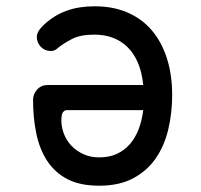

<svg xmlns="http://www.w3.org/2000/svg" viewBox="-20 -580 640 610"><path d="M141 -418Q122 -418 109.5 -431.5Q97 -445 97 -462Q97 -471 101.5 -479.5Q106 -488 118 -500Q134 -515 152 -526.5Q170 -538 190.5 -545.5Q211 -553 233.5 -556.5Q256 -560 281 -560Q339 -560 384.5 -540.5Q430 -521 461.5 -484.5Q493 -448 510 -395.5Q527 -343 527 -278Q527 -221 514.5 -168.5Q502 -116 474.5 -76.5Q447 -37 403 -13.5Q359 10 295 10Q235 10 195 -10.5Q155 -31 130.5 -68Q106 -105 95.5 -155Q85 -205 85 -263Q85 -281 98 -295.5Q111 -310 132 -310H435Q431 -351 418 -381Q405 -411 385 -430.5Q365 -450 338.5 -460Q312 -470 280 -470Q235 -470 208.5 -456Q182 -442 167 -430Q159 -423 154 -420.5Q149 -418 141 -418ZM191 -230Q186 -230 180.5 -224Q175 -218 175 -197Q175 -176 183 -155Q191 -134 206.5 -117.5Q222 -101 244.5 -90.5Q267 -80 295 -80Q327 -80 351 -91Q375 -102 392.5 -122Q410 -142 420.5 -169.5Q431 -197 435 -230Z"/></svg>

Font: Maple Mono
Style: Regular
Weight: 400
Monospace: yes
Designer: subframe7536
Version: Version 7.300